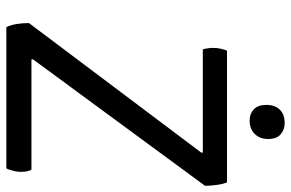

<svg xmlns="http://www.w3.org/2000/svg" viewBox="-176 -741 917 605"><g transform="rotate(90 282.5 -438.5)"><path d="M565.4 -626Q565.4 -647.5 562.5 -664.1Q560.5 -680.7 554.7 -695.3Q417 -695.3 139.6 -695.3Q136.7 -688.5 133.8 -676.8Q130.9 -665 130.9 -651.4Q130.9 -640.6 132.8 -631.8Q133.8 -623 135.7 -619.1Q244.1 -619.1 460.9 -619.1Q460.9 -618.2 460.9 -614.3Q359.4 -478.5 52.7 -71.3Q52.7 -49.8 55.7 -32.2Q58.6 -14.6 65.4 0Q213.9 0 510.7 0Q514.6 -6.8 517.6 -19.5Q521.5 -32.2 521.5 -46.9Q521.5 -58.6 519.5 -66.4Q517.6 -74.2 514.6 -79.1Q399.4 -79.1 167 -79.1Q167 -80.1 167 -84Q266.6 -219.7 565.4 -626ZM368.2 -877Q340.8 -877 326.2 -862.3Q310.5 -846.7 310.5 -819.3Q310.5 -793 324.2 -780.3Q337.9 -766.6 360.4 -766.6Q385.7 -766.6 401.4 -782.2Q418 -797.9 418 -825.2Q418 -851.6 403.3 -864.3Q388.7 -877 368.2 -877Z"/></g></svg>

Font: cl
Style: Italic
Weight: 400
Designer: Mitja Miklavcic
Version: Version 7.504; 2011; Build 1022